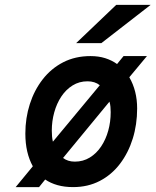

<svg xmlns="http://www.w3.org/2000/svg" viewBox="-20 -752 635 784"><path d="M44 12 114 -73Q99 -100 91.2 -133.5Q83.5 -167 83.5 -206.5Q83.5 -270 101.8 -327Q120 -384 154.5 -428.2Q189 -472.5 238.2 -497.8Q287.5 -523 349.5 -523Q382.5 -523 409.5 -514.5Q436.5 -506 458 -490.5L484.5 -523H580L508 -436.5Q540 -381.5 540 -309Q540 -243.5 522 -185.8Q504 -128 470 -83.2Q436 -38.5 387.5 -13.2Q339 12 278.5 12Q243.5 12 215 4Q186.5 -4 164.5 -19L139.5 12ZM285.5 -92Q319.5 -92 346.8 -108.8Q374 -125.5 393 -154Q412 -182.5 422 -218.5Q432 -254.5 432 -294Q432 -305.5 431 -316.2Q430 -327 427 -337L237.5 -107Q246.5 -100 258.5 -96Q270.5 -92 285.5 -92ZM196 -173.5 387.5 -404Q377.5 -412 365 -416Q352.5 -420 337.5 -420Q303.5 -420 276.5 -403.2Q249.5 -386.5 230.5 -358Q211.5 -329.5 201.5 -293.2Q191.5 -257 191.5 -219Q191.5 -207 192.5 -195.2Q193.5 -183.5 196 -173.5ZM291 -576 454.5 -732H595L394 -576Z"/></svg>

Font: Overpass SemiBold
Style: Italic
Weight: 600
Italic angle: -10°
Designer: Delve Withrington, Dave Bailey, Thomas Jockin
Foundry: Delve Fonts LLC
Version: Version 4.000